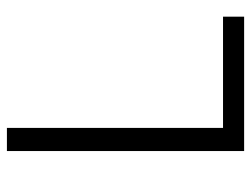

<svg xmlns="http://www.w3.org/2000/svg" viewBox="-104 -612 716 547"><g transform="rotate(-90 253.5 -338.0)"><path d="M97.2 0V-675.8H163.1V-60.1H480V0Z"/></g></svg>

Font: Clear Sans Light
Style: Regular
Weight: 300
Foundry: Intel Corporation
Version: Version 1.00